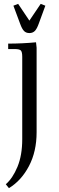

<svg xmlns="http://www.w3.org/2000/svg" viewBox="-20 -663 301 986"><path d="M9.8 283.2Q45.4 252.4 69.8 193.4Q94.2 134.3 94.2 51.8V-371.1Q94.2 -396 87.2 -403.6Q80.1 -411.1 55.2 -411.1H22V-439Q94.7 -439 165 -445.8L168 -418V16.1Q168 115.2 128.7 189.9Q89.4 264.6 25.9 303.2ZM48.8 -633.8 73.2 -643.1 130.9 -557.1 189 -643.1 212.9 -633.8 179.2 -542Q169.4 -514.6 158.7 -503.9Q147.9 -493.2 130.9 -493.2Q113.8 -493.2 103.3 -503.9Q92.8 -514.6 83 -542Z"/></svg>

Font: Dihjauti
Style: Regular
Weight: 400
Designer: T. Christopher White
Version: Version 3.0.0